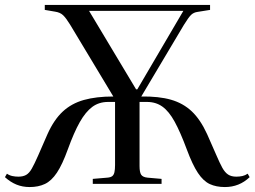

<svg xmlns="http://www.w3.org/2000/svg" viewBox="-26 -743 1029 776"><path d="M94 13Q65 13 40.5 3Q16 -7 -6 -27L2 -41Q12 -34 24 -31.5Q36 -29 48 -29Q67 -29 79.5 -36Q92 -43 102.5 -61.5Q113 -80 128 -114Q143 -148 166 -201Q192 -259 227.5 -292Q263 -325 313 -339Q363 -353 432 -353L257 -644Q241 -670 229 -681.5Q217 -693 196 -696L155 -703V-723H823V-703L773 -695Q757 -693 746.5 -683Q736 -673 717 -642L545 -353Q616 -354 665 -340Q714 -326 749 -293Q784 -260 811 -201Q833 -152 847.5 -118Q862 -84 872.5 -65Q883 -46 896 -37.5Q909 -29 929 -29Q942 -29 953.5 -31.5Q965 -34 975 -41L983 -27Q962 -7 937 3Q912 13 883 13Q848 13 822 1Q796 -11 774 -44Q752 -77 729 -139Q703 -209 680 -251Q657 -293 630.5 -312Q604 -331 568 -331H538V-72Q538 -47 544.5 -37Q551 -27 570 -25L627 -20V0H349V-20L408 -25Q421 -26 427.5 -31Q434 -36 436.5 -47Q439 -58 439 -76V-331H411Q374 -331 347 -311Q320 -291 296.5 -249.5Q273 -208 248 -139Q226 -78 204 -45Q182 -12 155.5 0.5Q129 13 94 13ZM524 -382H529L715 -699H334Z"/></svg>

Font: Literata 60pt
Style: Regular
Weight: 400
Designer: Latin by Veronika Burian and Jose Scaglione. Greek by Irene Vlachou. Cyrillic by Vera Evstafieva.
Foundry: TypeTogether
Version: Version 3.002